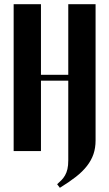

<svg xmlns="http://www.w3.org/2000/svg" viewBox="-20 -719 521 914"><path d="M175 -699V-363H305V-699H435V-50Q435 -15 425 14.5Q415 44 394 71Q373 98 341 123Q309 148 265 175L252 158Q263 148 272.5 138.5Q282 129 289.5 116Q297 103 301 86Q305 69 305 44V-335H175V0H45V-699Z"/></svg>

Font: Moniqa Black Heading
Style: Regular
Weight: 900
Designer: Rajesh Rajput
Foundry: Rajesh Rajput
Version: Version 1.000